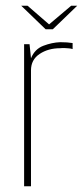

<svg xmlns="http://www.w3.org/2000/svg" viewBox="-20 -649 289 669"><path d="M64 0V-495H83L88 -446Q101 -478 131 -489.5Q161 -501 190 -502Q215 -502 233 -499V-478Q227 -480 220 -480.5Q213 -481 205.5 -481.5Q198 -482 190 -481Q148 -481 118 -461Q88 -441 88 -404V0ZM139 -547 54 -629H76L151 -564L228 -629H249L164 -547Z"/></svg>

Font: Alumni Sans Thin
Style: Regular
Weight: 100
Designer: Robert E. Leuschke
Foundry: Robert E. Leuschke
Version: Version 1.018